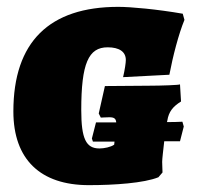

<svg xmlns="http://www.w3.org/2000/svg" viewBox="-20 -532 587 560"><path d="M467 -176 468 -180C472 -206 484 -221 508 -236L505 -286C505 -284 450 -282 413 -282L286 -281L268 -201L274 -189C279 -189 289 -190 299 -190C313 -190 318 -186 319 -175H260L248 -128L251 -119H314L313 -110C303 -103 284 -99 270 -99C231 -99 217 -127 217 -211C217 -347 238 -394 294 -394C328 -394 347 -381 347 -357C347 -349 344 -328 339 -307L474 -314C484 -367 501 -433 518 -474L513 -492C438 -505 362 -512 325 -512C124 -512 19 -410 19 -207C19 -67 98 8 239 8C314 8 400 2 442 -15L454 -29C454 -37 453 -48 453 -60C453 -68 456 -93 459 -120H505L516 -163L512 -177C496 -176 481 -176 467 -176Z"/></svg>

Font: Alegreya SC Black
Style: Italic
Weight: 900
Italic angle: -7°
Designer: Juan Pablo del Peral
Foundry: Huerta Tipografica
Version: Version 2.007;PS 002.007;hotconv 1.0.88;makeotf.lib2.5.64775